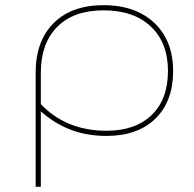

<svg xmlns="http://www.w3.org/2000/svg" viewBox="-20 -723 749 743"><path d="M118 0V-442Q118 -564 187.5 -633.5Q257 -703 381 -703Q464 -703 524 -672Q584 -641 617 -584Q650 -527 650 -448Q650 -331 581.5 -264Q513 -197 392 -197Q309 -197 241 -226Q173 -255 120 -310L136 -322Q185 -270 249 -243.5Q313 -217 392 -217Q504 -217 567 -278Q630 -339 630 -448Q630 -558 563.5 -620.5Q497 -683 381 -683Q265 -683 201.5 -619Q138 -555 138 -442V0Z"/></svg>

Font: Montserrat Alternates Thin
Style: Regular
Weight: 100
Designer: Julieta Ulanovsky
Foundry: Julieta Ulanovsky
Version: Version 9.000